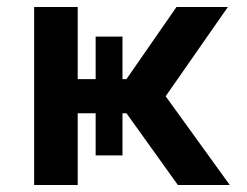

<svg xmlns="http://www.w3.org/2000/svg" viewBox="-20 -531 710 551"><path d="M78 0V-511H203V0ZM490.5 0 283.5 -289 435 -283 639.5 0ZM303.5 -247 486.5 -511H634L450 -247ZM160 -206V-304H419V-206ZM254.5 -85V-426H331.5V-85Z"/></svg>

Font: Undotted
Style: Bold
Weight: 700
Designer: Delve Withrington, Dave Bailey, Thomas Jockin
Foundry: Delve Fonts LLC
Version: Version 4.000